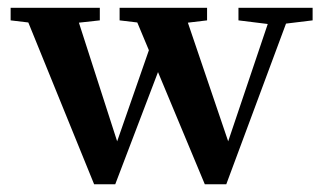

<svg xmlns="http://www.w3.org/2000/svg" viewBox="-20 -462 830 493"><path d="M221.7 11.2 52.7 -404.3 7.3 -409.7V-441.9H236.3V-409.7L182.6 -403.8L280.8 -99.1L362.3 -333L332.5 -404.3L287.1 -409.7V-441.9H511.7V-409.7L462.4 -403.8L565.9 -99.1L667.5 -400.4L592.3 -409.7V-441.9H782.7V-409.7L714.4 -401.4L561 11.2H505.9L385.7 -276.9L275.9 11.2Z"/></svg>

Font: Elstob 10pt SemiBold
Style: Regular
Weight: 600
Designer: Peter S. Baker
Version: Version 1.015